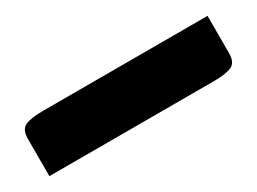

<svg xmlns="http://www.w3.org/2000/svg" viewBox="-25 -181 645 482"><g transform="rotate(-30 297.5 60.0)"><path d="M94 -15H570V93Q570 120 553.5 127.5Q537 135 501 135H25V27Q25 0 41.5 -7.5Q58 -15 94 -15Z"/></g></svg>

Font: Changa Black
Style: Regular
Weight: 900
Designer: Eduardo Rodriguez Tunni
Foundry: Eduardo Rodriguez Tunni
Version: Version 2.001; ttfautohint (v1.5.10-5e6f)